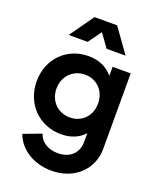

<svg xmlns="http://www.w3.org/2000/svg" viewBox="-181 -911 1015 1237"><g transform="rotate(20 326.0 -292.5)"><path d="M325 220C480 220 591 116 591 -27V-544H467V-482C426 -531 370 -556 300 -556C149 -556 39 -443 39 -290C39 -137 150 -22 303 -22C368 -22 422 -44 460 -86V-27C460 53 404 100 325 100C256 100 206 66 190 15L68 61C103 157 202 220 325 220ZM131 -640H261L326 -730L391 -640H521L403 -805H248ZM175 -289C175 -373 236 -436 319 -436C401 -436 460 -374 460 -289C460 -204 401 -143 319 -143C235 -143 175 -205 175 -289Z"/></g></svg>

Font: Mluvka
Style: Bold
Weight: 700
Designer: Modified by Jiří Krblich, Original typeface by Gumpita Rahayu
Foundry: Gumpita Rahayu & Jiří Krblich
Version: Version 2.000;Glyphs 3.1.1 (3134)